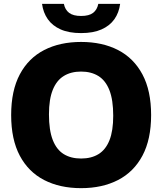

<svg xmlns="http://www.w3.org/2000/svg" viewBox="-20 -968 843 998"><path d="M401.5 10Q291.5 10 209.8 -32Q128 -74 83 -158.5Q38 -243 38 -370Q38 -497 83 -581.5Q128 -666 209.8 -708Q291.5 -750 401.5 -750Q512 -750 593.8 -707.8Q675.5 -665.5 720.5 -581Q765.5 -496.5 765.5 -370Q765.5 -243.5 720.5 -159Q675.5 -74.5 593.5 -32.2Q511.5 10 401.5 10ZM401.5 -144Q455 -144 492.2 -167Q529.5 -190 549 -239Q568.5 -288 568.5 -366.5Q568.5 -448.5 548.8 -499Q529 -549.5 491.5 -572.8Q454 -596 401.5 -596Q349 -596 311.8 -573.2Q274.5 -550.5 254.5 -501.5Q234.5 -452.5 234.5 -373.5Q234.5 -291 254.2 -240.5Q274 -190 311.2 -167Q348.5 -144 401.5 -144ZM401.5 -796Q338.5 -796 295.5 -815Q252.5 -834 228.5 -868.2Q204.5 -902.5 198.5 -948H312Q318 -917.5 339.2 -901.2Q360.5 -885 401.5 -885Q443 -885 464 -901.2Q485 -917.5 491 -948H604.5Q598.5 -902 574.5 -868Q550.5 -834 507.5 -815Q464.5 -796 401.5 -796Z"/></svg>

Font: Encode Sans SC Condensed Thin ExtraBold
Style: Regular
Weight: 800
Version: Version 3.002